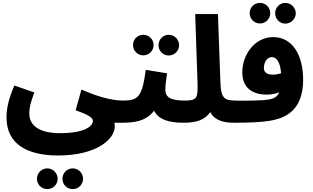

<svg xmlns="http://www.w3.org/2000/svg" viewBox="-20 -842 2159 1325"><path d="M482 463C521 463 553 432 553 392C553 352 521 320 482 320C442 320 411 352 411 392C411 432 442 463 482 463ZM307 463C345 463 378 432 378 392C378 352 345 320 307 320C267 320 235 352 235 392C235 432 267 463 307 463Z M25 -31C25 149 163 231 381 231C652 231 772 115 772 31C772 23 771 15 770 5H819C877 5 908 -27 908 -73C908 -115 885 -148 829 -148C748 -148 649 -177 542 -224L502 -81C585 -52 621 -31 621 -8C621 32 558 77 393 77C245 77 182 19 182 -58C182 -100 191 -134 217 -204L79 -252C33 -145 25 -81 25 -31Z M969 -460C1008 -460 1040 -492 1040 -531C1040 -571 1008 -602 969 -602C929 -602 898 -571 898 -531C898 -492 929 -460 969 -460ZM1144 -459C1183 -459 1216 -491 1216 -530C1216 -570 1183 -602 1144 -602C1105 -602 1074 -570 1074 -530C1074 -491 1105 -459 1144 -459Z M819 5C900 5 988 -3 1043 -78C1074 -19 1139 5 1245 5C1304 5 1334 -27 1334 -73C1334 -115 1311 -148 1255 -148C1151 -148 1121 -174 1121 -224C1121 -261 1129 -306 1133 -336L986 -360C961 -171 932 -148 829 -148Z M1245 5C1333 5 1391 -12 1431 -68C1463 -9 1526 5 1593 5C1651 5 1682 -27 1682 -73C1682 -115 1659 -148 1603 -148C1525 -148 1505 -169 1501 -275L1484 -745H1327L1343 -274C1346 -167 1342 -148 1255 -148Z M1774 -680C1813 -680 1845 -712 1845 -751C1845 -791 1813 -822 1774 -822C1734 -822 1703 -791 1703 -751C1703 -712 1734 -680 1774 -680ZM1949 -679C1988 -679 2021 -711 2021 -750C2021 -790 1988 -822 1949 -822C1910 -822 1879 -790 1879 -750C1879 -711 1910 -679 1949 -679Z M1593 5C1804 5 1911 -7 1983 -65C2038 -107 2072 -183 2072 -290C2072 -463 1998 -586 1865 -586C1737 -586 1652 -463 1652 -343C1652 -236 1721 -189 1822 -189C1851 -189 1881 -195 1907 -205C1899 -187 1888 -175 1873 -167C1842 -150 1780 -147 1603 -147ZM1801 -372C1801 -417 1826 -448 1856 -448C1889 -448 1914 -412 1920 -336C1899 -330 1879 -327 1862 -327C1821 -327 1801 -344 1801 -372Z"/></svg>

Font: Noto Sans Arabic ExtBd
Style: Regular
Weight: 800
Designer: Monotype Design Team, Nadine Chahine, Nizar Qandah and Khaled Hosny
Foundry: Monotype Imaging Inc.
Version: Version 2.012